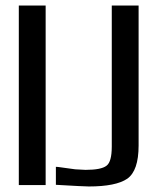

<svg xmlns="http://www.w3.org/2000/svg" viewBox="-20 -669 568 694"><path d="M145 0H48V-649H145ZM481 -143Q481 -52 440 -23Q399 5 301 5Q284 5 182 -1V-66Q188 -66 201 -64Q214 -62 230 -60Q246 -58 252 -57Q280 -55 289 -55Q346 -55 365 -70Q384 -84 384 -139V-649H481Z"/></svg>

Font: Gamestation Display
Style: Regular
Weight: 400
Designer: Jonas Hecksher
Foundry: Jonas Hecksher, Playtypeª, e-types AS
Version: Version 1.003